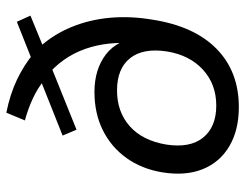

<svg xmlns="http://www.w3.org/2000/svg" viewBox="-106 -678 792 621"><g transform="rotate(-90 290.5 -367.0)"><path d="M255 9Q181 9 129 -21.5Q77 -52 54.5 -107.5Q32 -163 44 -238Q55 -305 90.5 -354.5Q126 -404 180.5 -431Q235 -458 304 -458Q377 -458 425.5 -421Q474 -384 481 -308H457Q471 -393 449 -470Q427 -547 369 -601H393L182 -516L163 -561L344 -633L343 -620Q316 -642 282.5 -657.5Q249 -673 212 -683L237 -743Q297 -731 344 -708.5Q391 -686 427 -656L405 -659L531 -709L551 -665L446 -622L448 -637Q490 -591 514 -532.5Q538 -474 544 -408Q550 -342 538 -271Q517 -135 443.5 -63Q370 9 255 9ZM260 -64Q329 -64 376 -107Q423 -150 435 -223Q447 -300 413.5 -342.5Q380 -385 309 -385Q240 -385 193.5 -344Q147 -303 134 -226Q122 -149 156.5 -106.5Q191 -64 260 -64Z"/></g></svg>

Font: Mulish ExtraLight Medium
Style: Italic
Weight: 500
Italic angle: -9°
Version: Version 3.603